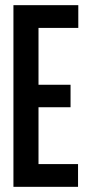

<svg xmlns="http://www.w3.org/2000/svg" viewBox="-20 -723 331 743"><path d="M32 -703V0H282V-88H129V-308H253V-395H129V-615H283V-703Z"/></svg>

Font: Modon Arabic
Style: Bold
Weight: 700
Designer: Ahmedzaza
Foundry: Ahmedzaza
Version: Version 2.010